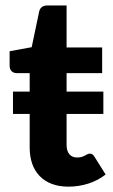

<svg xmlns="http://www.w3.org/2000/svg" viewBox="-20 -690 422 718"><path d="M28.5 -347.5H91V-416.5H42.5Q31.5 -416.5 23.8 -423.5Q16 -430.5 16 -444.5V-498.5L98.5 -513.5L126.5 -647Q132 -669.5 157 -669.5H229V-512.5H362V-416.5H229V-347.5H366.5V-264H229V-147.5Q229 -126 239.2 -113.5Q249.5 -101 268.5 -101Q278.5 -101 285.5 -103.2Q292.5 -105.5 297.5 -108.2Q302.5 -111 306.8 -113.2Q311 -115.5 315.5 -115.5Q321.5 -115.5 325.5 -112.8Q329.5 -110 333.5 -103.5L375 -37.5Q346.5 -15 310.5 -3.5Q274.5 8 236 8Q201 8 174 -2.2Q147 -12.5 128.5 -31.5Q110 -50.5 100.5 -77.5Q91 -104.5 91 -138.5V-264H28.5Z"/></svg>

Font: Lato Heavy
Style: Regular
Weight: 800
Designer: Lukasz Dziedzic
Foundry: tyPoland Lukasz Dziedzic
Version: Version 2.007; 2014-02-27